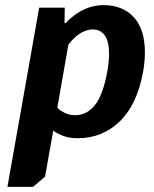

<svg xmlns="http://www.w3.org/2000/svg" viewBox="-20 -530 600 750"><path d="M133 -500H233L232 -440H237Q250 -455 277 -475Q328 -510 384 -510Q459 -510 502.5 -463Q546 -416 546 -325Q546 -288 539 -250Q516 -122 448 -56Q380 10 283 10Q243 10 213 -5Q197 -12 188 -20L156 160L109 200H9ZM399 -250Q406 -288 406 -319Q406 -369 389 -392Q372 -415 343 -415Q308 -415 274 -385Q259 -372 247 -355L204 -110Q211 -101 222 -95Q245 -80 274 -80Q319 -80 350.5 -119Q382 -158 399 -250Z"/></svg>

Font: Scada
Style: Bold Italic
Weight: 700
Italic angle: -10°
Version: Version 4.000